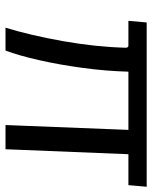

<svg xmlns="http://www.w3.org/2000/svg" viewBox="54 -620 565 714"><g transform="rotate(90 337.0 -262.5)"><path d="M157 -446.5Q157 -457 149 -457H57L63 -525H674L668 -457H553L534.5 0H444.5L462.5 -457H246Q244 -376 232.2 -288.5Q220.5 -201 203.2 -125Q186 -49 167.5 0H82.5Q111 -93 132.5 -214Q154 -335 157 -446.5Z"/></g></svg>

Font: 1883 Sans
Style: Italic
Weight: 400
Italic angle: -8°
Designer: 1883 Sans project is a fork of Public Sans.
Version: Version 1.009